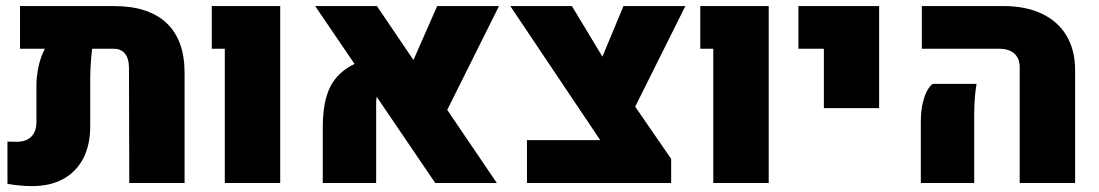

<svg xmlns="http://www.w3.org/2000/svg" viewBox="-20 -611 3670 641"><path d="M596.2 -368.2V0H411.6L410.6 -384.8Q410.6 -415 397.5 -431.6Q384.3 -448.2 360.4 -448.2H287.6Q281.2 -394.5 281.2 -344.7V-189.9Q281.2 -127.4 258.1 -82.5Q234.9 -37.6 191.4 -13.7Q147.9 10.3 87.9 10.3Q48.3 10.3 4.9 2.9V-138.2L36.1 -137.7Q66.9 -137.7 84.2 -154.5Q101.6 -171.4 101.6 -204.6V-327.1Q101.6 -354 108.6 -388.2Q115.7 -422.4 129.9 -448.2H46.9V-590.8H359.9Q475.6 -590.8 535.9 -534.2Q596.2 -477.5 596.2 -368.2Z M730.5 -448.2H687V-590.8H915.5V0H730.5Z M1473.1 -244.1 1638.7 0H1433.1L1237.8 -287.6Q1235.8 -280.3 1235.8 -269V0H1057.6V-186.5Q1057.6 -271 1082.3 -320.6Q1106.9 -370.1 1163.6 -397.5L1032.2 -590.8H1238.3L1360.4 -410.6L1439.5 -590.8H1646Z M2100.6 -254.9 2220.7 -80.6V0H1739.3V-143.1H1983.9L1683.6 -590.8H1889.2L1991.2 -421.9L2061.5 -590.8H2268.1Z M2361.3 -448.2H2317.9V-590.8H2546.4V0H2361.3Z M2730.5 -448.2H2645.5V-590.8H2915V-250H2730.5Z M3384.3 -386.7Q3384.3 -416 3366.5 -432.1Q3348.6 -448.2 3315.9 -448.2H3057.6V-590.8H3330.1Q3404.3 -590.8 3458.3 -565.2Q3512.2 -539.6 3540.8 -491.5Q3569.3 -443.4 3569.3 -377.4V0H3384.3ZM3054.2 -203.1Q3054.2 -242.7 3061.3 -270Q3068.4 -297.4 3077.4 -311.8Q3086.4 -326.2 3093.8 -331.1H3240.2Q3232.4 -284.2 3232.4 -224.6V0H3054.2Z"/></svg>

Font: Heebo Black
Style: Regular
Weight: 900
Designer: Oded Ezer
Foundry: Meir Sadan
Version: Version 2.001; ttfautohint (v1.5.14-ce02) -l 8 -r 50 -G 200 